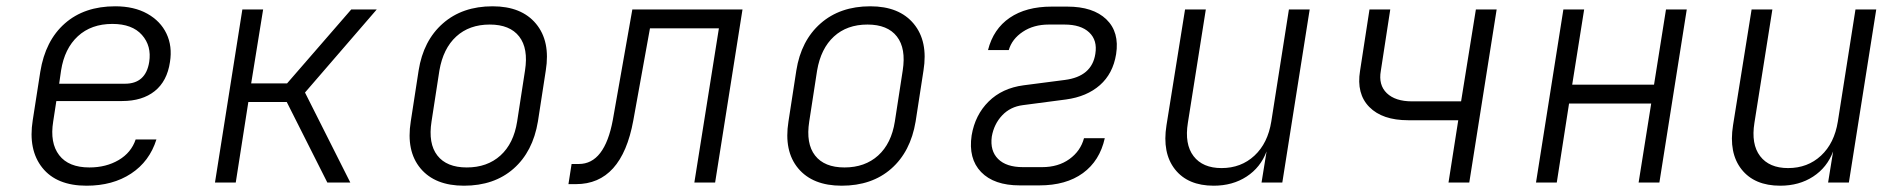

<svg xmlns="http://www.w3.org/2000/svg" viewBox="-20 -580 6040 610"><path d="M255 10Q160 10 114.5 -47Q69 -104 84 -198L108 -352Q124 -451 186 -505.5Q248 -560 346 -560Q406 -560 448 -536.5Q490 -513 509 -473Q528 -433 520 -383Q511 -322 471.5 -290.5Q432 -259 368 -259H159L149 -194Q138 -126 168 -87Q198 -48 264 -48Q317 -48 357 -71.5Q397 -95 411 -137H477Q455 -67 396.5 -28.5Q338 10 255 10ZM168 -314H377Q443 -314 454 -383Q462 -434 431 -469Q400 -504 337 -504Q270 -504 227.5 -465Q185 -426 174 -356Z M663 0 750 -550H816L778 -315H892L1096 -550H1177L949 -286L1093 0H1020L891 -256H769L729 0Z M1454 10Q1362 10 1316 -45Q1270 -100 1285 -194L1310 -356Q1325 -451 1387 -505.5Q1449 -560 1545 -560Q1637 -560 1683 -504.5Q1729 -449 1714 -356L1689 -194Q1673 -98 1611.5 -44Q1550 10 1454 10ZM1463 -48Q1528 -48 1570 -86Q1612 -124 1623 -194L1648 -356Q1659 -426 1629.5 -464Q1600 -502 1536 -502Q1471 -502 1429.5 -464Q1388 -426 1376 -356L1351 -194Q1340 -124 1369.5 -86Q1399 -48 1463 -48Z M1786 5 1796 -59H1819Q1901 -59 1927 -199L1989 -550H2339L2252 0H2186L2264 -490H2045L1992 -197Q1955 5 1810 5Z M2654 10Q2562 10 2516 -45Q2470 -100 2485 -194L2510 -356Q2525 -451 2587 -505.5Q2649 -560 2745 -560Q2837 -560 2883 -504.5Q2929 -449 2914 -356L2889 -194Q2873 -98 2811.5 -44Q2750 10 2654 10ZM2663 -48Q2728 -48 2770 -86Q2812 -124 2823 -194L2848 -356Q2859 -426 2829.5 -464Q2800 -502 2736 -502Q2671 -502 2629.5 -464Q2588 -426 2576 -356L2551 -194Q2540 -124 2569.5 -86Q2599 -48 2663 -48Z M3282 9H3220Q3138 9 3097 -33.5Q3056 -76 3067 -150Q3078 -215 3121 -257.5Q3164 -300 3232 -309L3363 -326Q3449 -337 3460 -409Q3467 -452 3440.5 -477Q3414 -502 3362 -502H3312Q3264 -502 3229.5 -479Q3195 -456 3185 -421H3119Q3136 -488 3188 -523.5Q3240 -559 3321 -559H3371Q3453 -559 3495 -518.5Q3537 -478 3526 -408Q3516 -346 3474.5 -309.5Q3433 -273 3367 -264L3230 -246Q3190 -241 3164 -213.5Q3138 -186 3131 -146Q3125 -101 3151 -75Q3177 -49 3230 -49H3291Q3342 -49 3377.5 -74.5Q3413 -100 3424 -141H3490Q3474 -69 3420.5 -30Q3367 9 3282 9Z M3836 10Q3754 10 3713 -42Q3672 -94 3686 -182L3745 -550H3811L3754 -190Q3743 -122 3772 -84Q3801 -46 3861 -46Q3923 -46 3965.5 -85.5Q4008 -125 4019 -194L4075 -550H4141L4054 0H3988L4004 -99Q3985 -48 3940.5 -19Q3896 10 3836 10Z M4582 0 4613 -198H4454Q4372 -198 4330.5 -240Q4289 -282 4301 -355L4331 -550H4397L4367 -355Q4359 -310 4386 -284Q4413 -258 4466 -258H4622L4669 -550H4735L4648 0Z M4860 0 4947 -550H5013L4975 -311H5235L5273 -550H5339L5252 0H5186L5226 -251H4965L4926 0Z M5636 10Q5554 10 5513 -42Q5472 -94 5486 -182L5545 -550H5611L5554 -190Q5543 -122 5572 -84Q5601 -46 5661 -46Q5723 -46 5765.5 -85.5Q5808 -125 5819 -194L5875 -550H5941L5854 0H5788L5804 -99Q5785 -48 5740.5 -19Q5696 10 5636 10Z"/></svg>

Font: JetBrains Mono NL ExtraLight
Style: Italic
Weight: 200
Italic angle: -9°
Monospace: yes
Designer: Philipp Nurullin, Konstantin Bulenkov
Foundry: JetBrains
Version: Version 2.305; ttfautohint (v1.8.4.7-5d5b)